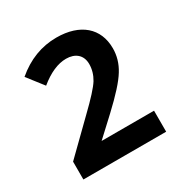

<svg xmlns="http://www.w3.org/2000/svg" viewBox="-112 -812 588 615"><g transform="rotate(-30 181.5 -504.5)"><path d="M331.1 -363.8H137.2L205.1 -426.8C249.5 -468.3 279.3 -501 294.4 -525.9C309.6 -550.3 316.9 -576.2 316.9 -603C316.9 -677.2 265.1 -723.1 176.8 -723.1C121.6 -723.1 71.3 -703.6 25.9 -665L71.8 -606C106.9 -634.8 139.6 -648.9 169.9 -648.9C203.1 -648.9 226.1 -630.9 226.1 -597.2C226.1 -578.1 220.7 -559.6 210.4 -542.5C199.7 -525.4 175.3 -498.5 137.2 -461.9L24.9 -352.1V-286.1H331.1Z"/></g></svg>

Font: Sahel SemiBold
Style: Bold
Weight: 600
Foundry: Saber Rastikerdar (saber.rastikerdar@gmail.com)
Version: Version 3.4.0